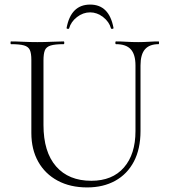

<svg xmlns="http://www.w3.org/2000/svg" viewBox="-20 -806 737 839"><path d="M572 -520Q572 -568 551.5 -590.5Q531 -613 487 -613Q484 -613 484 -619Q484 -625 487 -625Q509 -625 532.5 -623.5Q556 -622 584 -622Q607 -622 630.5 -623.5Q654 -625 673 -625Q675 -625 675 -619Q675 -613 673 -613Q633 -613 613.5 -590.5Q594 -568 594 -520V-234Q594 -155 565 -100Q536 -45 483.5 -16Q431 13 361 13Q287 13 232 -16.5Q177 -46 147 -99.5Q117 -153 117 -225V-544Q117 -573 110.5 -587.5Q104 -602 85 -607.5Q66 -613 28 -613Q26 -613 26 -619Q26 -625 28 -625Q52 -625 81 -623.5Q110 -622 143 -622Q177 -622 206.5 -623.5Q236 -625 258 -625Q261 -625 261 -619Q261 -613 258 -613Q220 -613 201 -607Q182 -601 176 -586Q170 -571 170 -542V-260Q170 -142 225 -79Q280 -16 379 -16Q471 -16 521.5 -74Q572 -132 572 -233ZM282 -682Q281 -679 275.5 -680Q270 -681 271 -684Q290 -786 374 -786Q457 -786 476 -684Q477 -681 471.5 -680Q466 -679 465 -682Q457 -711 430.5 -731.5Q404 -752 374 -752Q343 -752 316.5 -731.5Q290 -711 282 -682Z"/></svg>

Font: Cormorant Garamond Light
Style: Regular
Weight: 300
Designer: Christian Thalmann (Catharsis Fonts)
Foundry: Catharsis Fonts
Version: Version 4.001